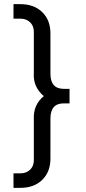

<svg xmlns="http://www.w3.org/2000/svg" viewBox="-20 -765 415 925"><path d="M45 140V70H79Q109 70 127 50.5Q145 31 143 -1V-192Q140 -260 191 -302Q138 -347 143 -414V-604Q145 -636 127 -655.5Q109 -675 79 -675H45V-745H79Q144 -745 183.5 -706.5Q223 -668 223 -604V-410Q223 -337 287 -337H315V-267H287Q223 -267 223 -194V-1Q223 63 183.5 101.5Q144 140 79 140Z"/></svg>

Font: Plus Jakarta Display Light
Style: Regular
Weight: 300
Designer: Gumpita Rahayu
Foundry: Tokotype Studio
Version: Version 1.000;hotconv 1.0.109;makeotfexe 2.5.65596